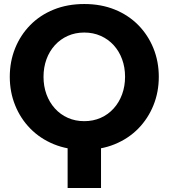

<svg xmlns="http://www.w3.org/2000/svg" viewBox="-20 -733 839 956"><path d="M316.7 203V-14.7H483V203ZM399.7 13Q316 13 247.8 -15Q179.7 -43 130.9 -92.8Q82 -142.7 55.4 -208.7Q28.7 -274.7 28.7 -350.7Q28.7 -426.5 55.3 -492.6Q81.9 -558.6 130.7 -608.2Q179.4 -657.8 247.7 -685.4Q316 -713 399.7 -713Q483.2 -713 551.4 -685.4Q619.5 -657.8 668.4 -608.2Q717.2 -558.6 744 -492.5Q770.7 -426.4 770.7 -350.6Q770.7 -274.7 744 -208.7Q717.3 -142.7 668.5 -92.8Q619.7 -43 551.5 -15Q483.3 13 399.7 13ZM399.5 -129.7Q444 -129.7 481.3 -146.2Q518.7 -162.7 546 -193Q573.3 -223.3 588 -263.6Q602.7 -303.9 602.7 -350.8Q602.7 -397.7 588 -437.8Q573.3 -478 546.1 -507.9Q518.9 -537.8 481.4 -554.4Q444 -571 399.5 -571Q355.1 -571 317.9 -554.5Q280.7 -538 253.3 -508Q226 -478 211.3 -437.7Q196.7 -397.4 196.7 -350.6Q196.7 -303.7 211.3 -263.5Q226 -223.3 253.3 -193Q280.7 -162.7 317.9 -146.2Q355.1 -129.7 399.5 -129.7Z"/></svg>

Font: MuseoModerno Thin
Style: Regular
Weight: 100
Designer: Pablo Cosgaya, Héctor Gatti, Marcela Romero, and the Authors of The MuseoModerno Project.
Foundry: Omnibus-Type Team
Version: Version 1.003